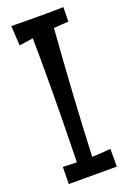

<svg xmlns="http://www.w3.org/2000/svg" viewBox="-138 -762 544 804"><g transform="rotate(-20 134.0 -360.0)"><path d="M237 -87C209 -84 182 -82 154 -82C162 -269 174 -456 188 -643C210 -645 232 -647 254 -648L255 -712C217 -711 178 -711 140 -711C101 -711 62 -711 23 -712L28 -624L90 -633C91 -580 91 -528 91 -476C91 -344 89 -212 86 -82C66 -82 45 -83 24 -84L23 -8H237Z"/></g></svg>

Font: Englebert
Style: Regular
Weight: 400
Designer: Astigmatic (AOETI)
Foundry: Astigmatic (AOETI)
Version: Version 1.000